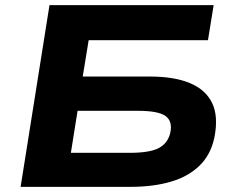

<svg xmlns="http://www.w3.org/2000/svg" viewBox="-20 -725 906 745"><path d="M60 0 172 -705H809L787 -569H324L301 -428H562Q656 -428 717 -402.5Q778 -377 803 -325.5Q828 -274 812 -192Q798 -125 754.5 -82.5Q711 -40 643 -20Q575 0 486 0ZM255 -132H483Q562 -132 597 -151Q632 -170 641 -211Q650 -255 622 -275Q594 -295 515 -295H281Z"/></svg>

Font: Nunito Sans 10pt Expanded ExtraBold
Style: Italic
Weight: 800
Width: 7
Italic angle: -9°
Designer: Vernon Adams
Foundry: Vernon Adams
Version: Version 3.101;gftools[0.9.27]